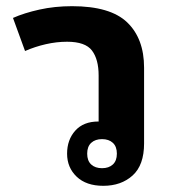

<svg xmlns="http://www.w3.org/2000/svg" viewBox="-20 -592 557 621"><path d="M446 -373V-128Q446 -58 409 -24.5Q372 9 314 9Q259 9 228 -20.5Q197 -50 197 -95Q197 -140 223.5 -169.5Q250 -199 298 -199H299V-348Q299 -400 277.5 -428.5Q256 -457 197 -457Q163 -457 128 -449Q93 -441 61 -427L22 -534Q58 -550 107.5 -561Q157 -572 213 -572Q337 -572 391.5 -519.5Q446 -467 446 -373ZM310 -142Q288 -142 275 -130Q262 -118 262 -95Q262 -72 275 -60Q288 -48 310 -48Q332 -48 345 -60Q358 -72 358 -95Q358 -118 345 -130Q332 -142 310 -142Z"/></svg>

Font: Noto Sans Thai Looped
Style: Bold
Weight: 700
Designer: Sasikarn Vongin, Ben Mitchell
Foundry: The Fontpad Ltd
Version: Version 1.001; ttfautohint (v1.8.4.7-5d5b)